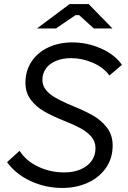

<svg xmlns="http://www.w3.org/2000/svg" viewBox="-20 -920 632 951"><path d="M15 -117 77 -173Q110 -122 170 -94Q230 -66 298 -66Q343 -66 378 -80.5Q413 -95 433 -122Q453 -149 453 -186Q453 -220 431.5 -244Q410 -268 378.5 -285Q347 -302 292 -324Q235 -347 196.5 -369.5Q158 -392 132 -426.5Q106 -461 106 -510Q106 -570 136.5 -615.5Q167 -661 220 -685.5Q273 -710 338 -710Q412 -710 480 -680Q548 -650 584 -599L522 -546Q493 -586 440 -609Q387 -632 332 -632Q290 -632 257.5 -618.5Q225 -605 207.5 -580.5Q190 -556 190 -524Q190 -497 206 -476.5Q222 -456 248 -440Q274 -424 315 -406Q329 -400 343 -394Q402 -370 442 -347Q482 -324 510 -287.5Q538 -251 538 -199Q538 -136 504.5 -88Q471 -40 414 -14.5Q357 11 288 11Q206 11 132 -23Q58 -57 15 -117ZM325 -900H419L537 -779H445L372 -845H354L257 -779H163Z"/></svg>

Font: Fixel Italic Variable 20240409 Display Thin
Style: Italic
Weight: 100
Italic angle: -10°
Designer: AlfaBravo + MacPaw
Foundry: Kyrylo Tkachov, Marchela Mozhyna, Serhii Makarenko, Maria Weinstein, Zakhar Kryvoshyya
Version: Version 1.211;Glyphs 3.2 (3225)